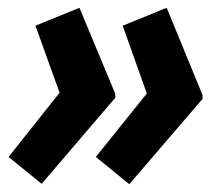

<svg xmlns="http://www.w3.org/2000/svg" viewBox="-20 -519 570 493"><path d="M2 -116 133 -281 71 -453 184 -499 276 -278V-268L87 -47ZM226 -116 357 -279 295 -453 408 -499 500 -275V-265L312 -46Z"/></svg>

Font: Noto Sans Display
Style: Bold Italic
Weight: 700
Italic angle: -12°
Designer: Monotype Design team
Foundry: Monotype Imaging Inc.
Version: Version 1.000